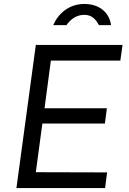

<svg xmlns="http://www.w3.org/2000/svg" viewBox="-20 -950 653 970"><path d="M249 -823H316C334 -850 364 -875 406 -875C450 -875 467 -845 480 -823H541C533 -885 484 -930 406 -930C326 -930 272 -878 249 -823ZM63 0H511L521 -79L161 -80L194 -326H510L520 -403H205L237 -644H588L599 -723H161Z"/></svg>

Font: United Sans
Style: Italic
Weight: 400
Italic angle: -8°
Designer: Pablo Impallari, Rodrigo Fuenzalida (Modified by Dan O. Williams)
Version: Version 1.000;PS 001.000;hotconv 1.0.88;makeotf.lib2.5.64775